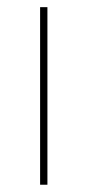

<svg xmlns="http://www.w3.org/2000/svg" viewBox="-20 -508 241 528"><path d="M110.4 0H90.3V-488.3H110.4Z"/></svg>

Font: Kumbh Sans Thin
Style: Regular
Weight: 250
Version: Version 1.004